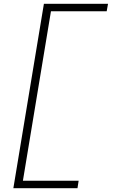

<svg xmlns="http://www.w3.org/2000/svg" viewBox="-20 -843 616 1006"><path d="M50 143H386L392 104H100L247 -784H539L546 -823H210Z"/></svg>

Font: Iosevka Sparkle Extralight
Style: Italic
Weight: 200
Italic angle: -9°
Designer: Belleve Invis
Foundry: Belleve Invis
Version: Version 4.5.0; ttfautohint (v1.8.3)